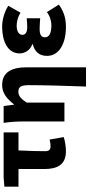

<svg xmlns="http://www.w3.org/2000/svg" viewBox="466 -1089 825 1797"><g transform="rotate(-90 878.5 -190.5)"><path d="M359 14C411 14 455 5 494 -6L471 -139C445 -132 427 -130 406 -130C380 -130 362 -141 362 -180C362 -242 364 -335 369 -430H538V-569H115L30 -562V-430H195V-187C195 -67 236 14 359 14Z M967 202H1147V-352C1147 -494 1102 -583 980 -583C902 -583 849 -534 801 -473H797L785 -569H627C637 -506 640 -437 640 -392V0H817V-354C851 -405 879 -431 917 -431C964 -431 980 -408 980 -330C980 -203 974 25 967 202Z M1523 14C1594 14 1660 1 1734 -52L1664 -164C1622 -132 1573 -122 1541 -122C1466 -122 1428 -143 1428 -181C1428 -218 1452 -232 1507 -232C1538 -232 1573 -229 1606 -227V-353C1580 -351 1549 -348 1525 -348C1477 -348 1451 -363 1451 -394C1451 -426 1484 -447 1535 -447C1577 -447 1621 -435 1658 -411L1723 -525C1666 -562 1593 -583 1525 -583C1395 -583 1277 -533 1277 -419C1277 -374 1305 -320 1363 -301V-296C1295 -279 1254 -238 1254 -163C1254 -45 1376 14 1523 14Z"/></g></svg>

Font: Noto Sans CJK Black
Style: Bold
Weight: 900
Designer: Ryoko NISHIZUKA (kana & ideographs); Paul D. Hunt (Latin, Greek & Cyrillic); Wenlong ZHANG (bopomofo); Sandoll Communica
Foundry: Adobe Systems Incorporated
Version: Version 1.000;PS 1;hotconv 1.0.78;makeotf.lib2.5.61930